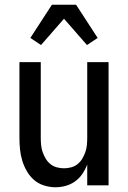

<svg xmlns="http://www.w3.org/2000/svg" viewBox="-20 -782 540 810"><path d="M214 8Q190 8 166 0.5Q142 -7 124 -22.5Q106 -38 93.5 -59.5Q81 -81 74 -104Q67 -127 64.5 -151.5Q62 -176 62 -200V-520H152V-200Q152 -185 153.5 -169.5Q155 -154 160 -140Q165 -126 173 -112.5Q181 -99 193 -89.5Q205 -80 220 -76Q235 -72 250 -72Q265 -72 280 -76Q295 -80 307 -89.5Q319 -99 327 -112.5Q335 -126 340 -140Q345 -154 346.5 -169.5Q348 -185 348 -200V-520H438V0H348V-88Q340 -67 327.5 -48.5Q315 -30 297 -17Q279 -4 257.5 2Q236 8 214 8ZM153 -592 108 -622 199 -762H301L392 -622L347 -592L250 -703Z"/></svg>

Font: Iosevka SS10 Medium
Style: Regular
Weight: 500
Monospace: yes
Designer: Belleve Invis
Foundry: Belleve Invis
Version: Version 28.0.6; ttfautohint (v1.8.4)